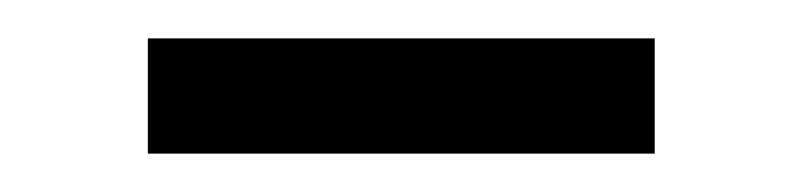

<svg xmlns="http://www.w3.org/2000/svg" viewBox="-20 -662 422 100"><path d="M57 -582V-642H321V-582Z"/></svg>

Font: Questrial
Style: Regular
Weight: 400
Designer: Joe Prince, Laura Meseguer
Foundry: Joe Prince, Laura Meseguer
Version: Version 2.000; ttfautohint (v1.8.3)